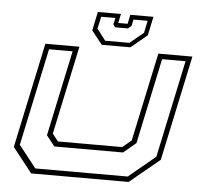

<svg xmlns="http://www.w3.org/2000/svg" viewBox="-50 -742 837 795"><g transform="rotate(5 368.0 -345.0)"><path d="M108 0 27 -103 120 -540H261.5L183 -172L207 -141.5H474L511 -172L589.5 -540H731L638 -103L513 0ZM123.5 -22H507.5L618.5 -114L704.5 -518.5H607L531.5 -163L479.5 -119.5H194L159.5 -163L235 -518.5H137L51 -114ZM353 -556 308.5 -612 325 -690H421L413 -652H452L460 -690H556L539.5 -612L472 -556ZM365.5 -574H466.5L523 -621L533.5 -671.5H474.5L469 -644.5L455 -633H402L393.5 -644.5L399.5 -671.5H340.5L329.5 -621Z"/></g></svg>

Font: Tourney Expanded ExtraLight
Style: Italic
Weight: 200
Width: 7
Italic angle: -12°
Designer: Tyler Finck
Foundry: Etcetera Type Co
Version: Version 1.010; ttfautohint (v1.8.3)